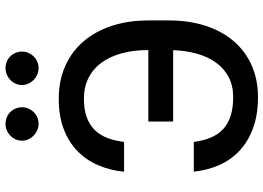

<svg xmlns="http://www.w3.org/2000/svg" viewBox="-154 -824 987 720"><g transform="rotate(-90 340.0 -463.5)"><path d="M330.3 -737.2Q397.7 -737.2 452.1 -713.2Q506.4 -689.3 544.6 -645.2Q582.7 -601.2 603.3 -539.1Q623.9 -476.9 623.9 -400.6V-324.9Q623.9 -248.6 603.7 -186.6Q583.5 -124.6 546 -81Q508.5 -37.3 455.3 -13.7Q402 9.9 336.3 9.9Q270.6 9.9 220.5 -8.3Q170.5 -26.6 135.8 -58.8Q101.2 -90.9 81.7 -135.1Q62.1 -179.3 56.8 -230.8H168.3Q172.9 -195 184.5 -167.3Q196 -139.6 216.1 -120.9Q236.2 -102.3 265.8 -92.7Q295.5 -83.1 336.3 -83.1Q379.6 -83.1 411.9 -100.3Q444.2 -117.5 465.9 -147.7Q487.6 -177.9 499.1 -219.1Q510.7 -260.3 512.4 -308.2H244.7V-401.3H512.8Q512.8 -456.3 500.5 -501.1Q488.3 -545.8 465.2 -577.2Q442.1 -608.7 408 -625.7Q373.9 -642.8 330.3 -642.8Q290.5 -642.8 261.7 -632.5Q233 -622.2 213.6 -602.8Q194.2 -583.5 183.4 -555.6Q172.6 -527.7 168.3 -492.2H56.5Q61.8 -545.1 81.1 -589.8Q100.5 -634.6 134.4 -667.4Q168.3 -700.3 217.2 -718.8Q266 -737.2 330.3 -737.2ZM444.6 -936.8Q458.1 -936.8 469.5 -932Q480.8 -927.2 489.2 -918.9Q497.5 -910.5 502.3 -899.1Q507.1 -887.8 507.1 -874.6Q507.1 -862.2 502.3 -851Q497.5 -839.8 489.2 -831.3Q480.8 -822.8 469.5 -817.8Q458.1 -812.9 444.6 -812.9Q432.2 -812.9 420.8 -817.8Q409.4 -822.8 400.7 -831.3Q392 -839.8 386.9 -851Q381.7 -862.2 381.7 -874.6Q381.7 -887.8 386.9 -899.1Q392 -910.5 400.7 -918.9Q409.4 -927.2 420.8 -932Q432.2 -936.8 444.6 -936.8ZM172.9 -874.6Q172.9 -887.8 178.1 -899.1Q183.2 -910.5 191.9 -918.9Q200.6 -927.2 212 -932Q223.4 -936.8 235.8 -936.8Q249.3 -936.8 260.7 -932Q272 -927.2 280.4 -918.9Q288.7 -910.5 293.5 -899.1Q298.3 -887.8 298.3 -874.6Q298.3 -862.2 293.5 -851Q288.7 -839.8 280.4 -831.3Q272 -822.8 260.7 -817.8Q249.3 -812.9 235.8 -812.9Q223.4 -812.9 212 -817.8Q200.6 -822.8 191.9 -831.3Q183.2 -839.8 178.1 -851Q172.9 -862.2 172.9 -874.6Z"/></g></svg>

Font: Cannonade Med
Style: Regular
Weight: 500
Designer: Rasmus Andersson
Foundry: rsms
Version: Version 3.012;git-f93a4a705